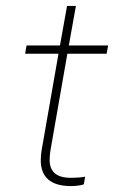

<svg xmlns="http://www.w3.org/2000/svg" viewBox="-20 -624 392 650"><path d="M221 6Q118 6 118 -82Q118 -98 121 -116L178 -442H65L70 -470H183L207 -604H237L213 -470H346L341 -442H208L151 -116Q148 -98 148 -82Q148 -53 165.5 -37.5Q183 -22 221 -22Q233 -22 246.5 -23Q260 -24 268 -26L264 0Q256 3 243 4.5Q230 6 221 6Z"/></svg>

Font: Celebes Thin
Style: Italic
Weight: 250
Italic angle: -10°
Designer: Anugrah Pasau
Foundry: Lafontype
Version: Version 1.000; ttfautohint (v1.8.4)